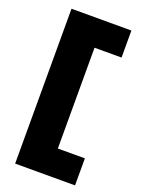

<svg xmlns="http://www.w3.org/2000/svg" viewBox="-158 -830 725 988"><g transform="rotate(20 204.0 -336.0)"><path d="M56 -760H384V-612H236V-60H384V88H56Z"/></g></svg>

Font: Kufam Black
Style: Regular
Weight: 900
Designer: Wael Morcos, Artur Schmal
Foundry: Original Type
Version: Version 1.301; ttfautohint (v1.8.3)